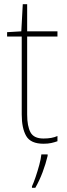

<svg xmlns="http://www.w3.org/2000/svg" viewBox="-20 -678 319 919"><path d="M188 -15Q209 -15 225.5 -18Q242 -21 255 -27V-2Q241 3 225.5 6.5Q210 10 188 10Q127 10 105.5 -27Q84 -64 84 -130V-503H14V-524L82 -528L89 -658H110V-528H255V-503H110V-130Q110 -74 126 -44.5Q142 -15 188 -15ZM208 68Q199 106 184 146Q169 186 149 221H133V214Q141 197 150.5 169Q160 141 168 111.5Q176 82 178 61H208Z"/></svg>

Font: Noto Sans Telugu SemiCondensed Thin
Style: Regular
Weight: 100
Width: 4
Designer: Jelle Bosma - Monotype Design Team
Foundry: Monotype Imaging Inc.
Version: Version 2.005; ttfautohint (v1.8.4.7-5d5b)